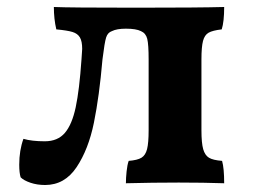

<svg xmlns="http://www.w3.org/2000/svg" viewBox="-20 -522 722 549"><path d="M39 -15Q35 -28 35 -51Q35 -92 47 -125Q71 -118 108 -118Q145 -118 165.5 -142Q186 -166 196.5 -215.5Q207 -265 213 -352Q215 -376 215 -382Q215 -404 208.5 -415Q202 -426 187.5 -430.5Q173 -435 141 -438Q134 -468 134 -502Q178 -500 369 -500Q551 -500 621 -502Q621 -460 614 -438Q588 -435 576.5 -428.5Q565 -422 560.5 -405Q556 -388 556 -352V-150Q556 -113 561 -95.5Q566 -78 577.5 -71Q589 -64 615 -62Q621 -41 621 2Q563 0 491 0Q416 0 340 2Q340 -13 342 -32Q344 -51 348 -62Q373 -64 384.5 -71Q396 -78 400.5 -95.5Q405 -113 405 -150V-352Q405 -395 401 -411Q397 -427 383 -433Q369 -440 340 -440Q314 -440 300 -433Q288 -429 283.5 -415Q279 -401 273 -352Q264 -247 248.5 -171Q233 -95 199 -44Q165 7 109 7Q86 7 67 0.5Q48 -6 39 -15Z"/></svg>

Font: Vollkorn SC
Style: Bold
Weight: 700
Designer: Friedrich Althausen
Foundry: Friedrich Althausen
Version: Version 4.015